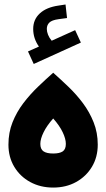

<svg xmlns="http://www.w3.org/2000/svg" viewBox="-20 -847 479 867"><path d="M220.2 -153.8Q190.9 -153.8 176.5 -163.6Q162.1 -173.3 162.1 -197.3Q162.1 -219.7 177 -250Q191.9 -280.3 220.2 -312Q248.5 -280.3 262.9 -250.2Q277.3 -220.2 277.3 -197.3Q277.3 -172.9 263.2 -163.3Q249 -153.8 220.2 -153.8ZM220.2 0Q278.3 0 323.7 -25.1Q369.1 -50.3 395.3 -94Q421.4 -137.7 421.4 -193.8Q421.4 -248 402.8 -294.7Q384.3 -341.3 354.5 -381.1Q324.7 -420.9 289.3 -454.8Q253.9 -488.8 220.2 -518.6Q186.5 -488.8 151.1 -454.8Q115.7 -420.9 85.4 -381.1Q55.2 -341.3 36.6 -294.9Q18.1 -248.5 18.1 -193.8Q18.1 -137.7 44.4 -93.8Q70.8 -49.8 116.7 -24.9Q162.6 0 220.2 0ZM132.3 -558.1 345.2 -654.8 319.3 -710.9 213.4 -663.1Q202.6 -675.8 197 -689.9Q191.4 -704.1 191.4 -716.3Q191.4 -733.9 202.9 -745.1Q214.4 -756.3 244.1 -760.3L282.7 -765.6L275.9 -826.7L244.1 -821.8Q189.5 -814 159.7 -786.4Q129.9 -758.8 129.9 -716.3Q129.9 -673.3 155.8 -636.7L106.4 -614.7Z"/></svg>

Font: Estedad-VF-FD Black
Style: Regular
Weight: 900
Designer: Amin Abedi
Version: Version 4.000